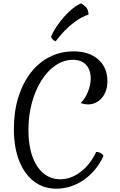

<svg xmlns="http://www.w3.org/2000/svg" viewBox="-20 -1117 725 1162"><path d="M562 -197Q576 -199 591 -189.5Q606 -180 606 -172Q563 -81 486.5 -28Q410 25 321 25Q243 25 185 -19.5Q127 -64 95.5 -145Q64 -226 64 -337Q64 -441 90.5 -527Q117 -613 165 -675.5Q213 -738 279.5 -772Q346 -806 426 -806Q519 -806 574.5 -757.5Q630 -709 630 -626Q630 -564 596.5 -524.5Q563 -485 510 -485Q497 -485 468 -493Q495 -519 512 -561Q529 -603 529 -642Q529 -695 500.5 -725Q472 -755 422 -755Q366 -755 317 -722Q268 -689 231 -630.5Q194 -572 173 -495Q152 -418 152 -330Q152 -239 175.5 -172Q199 -105 242.5 -68.5Q286 -32 345 -32Q409 -32 467.5 -76.5Q526 -121 562 -197ZM289 -896Q304 -931 333.5 -972Q363 -1013 399.5 -1047.5Q436 -1082 471 -1097Q481 -1091 498 -1076Q515 -1061 516 -1029Q475 -1015 437 -987.5Q399 -960 368 -927.5Q337 -895 317 -867Q307 -870 299 -878Q291 -886 289 -896Z"/></svg>

Font: Merienda Light
Style: Regular
Weight: 300
Designer: Eduardo Rodriguez Tunni
Foundry: Eduardo Rodriguez Tunni
Version: Version 2.001; ttfautohint (v1.8.4.7-5d5b)